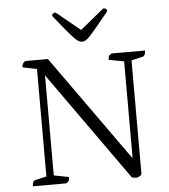

<svg xmlns="http://www.w3.org/2000/svg" viewBox="-58 -927 866 981"><g transform="rotate(-5 374.5 -436.0)"><path d="M603 2Q594 2 588 1Q582 0 578 -2L182 -559V-46L259 -31Q259 -19 255.5 -12Q252 -5 241 0H71Q71 -27 87 -31L144 -44V-595L71 -610Q71 -633 89 -641H204L591 -98V-595L513 -610Q513 -622 516.5 -629Q520 -636 531 -641H702Q702 -614 686 -610L629 -597V-18Q629 -10 620 -4Q611 2 603 2ZM386 -714Q378 -714 369 -718.5Q360 -723 346 -737.5Q332 -752 308 -780.5Q284 -809 245 -858Q245 -874 264 -874L386 -774L508 -874Q527 -874 527 -858Q487 -809 463.5 -780.5Q440 -752 426 -737.5Q412 -723 403.5 -718.5Q395 -714 386 -714Z"/></g></svg>

Font: Petrona Light
Style: Regular
Weight: 300
Designer: Ringo R. Seeber
Foundry: Ringo R. Seeber
Version: Version 2.001; ttfautohint (v1.8.3)